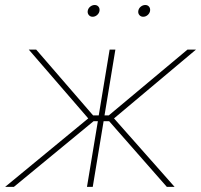

<svg xmlns="http://www.w3.org/2000/svg" viewBox="-39 -729 785 749"><path d="M-19 0 305.2 -267.1 73.2 -535.6H102.1L324.2 -278.8H346.2L388.7 -535.6H411.1L368.7 -278.8H385.3L692.4 -535.6H725.6L405.8 -267.1L642.1 0H611.8L386.7 -256.3H365.2L322.8 0H300.3L342.8 -256.3H326.2L15.1 0ZM519.5 -663.6Q510.3 -663.6 504.6 -670.4Q499 -677.2 500.5 -686.5Q502 -696.3 510 -702.9Q518.1 -709.5 527.8 -709.5Q537.1 -709.5 542.5 -702.9Q547.9 -696.3 546.4 -686.5Q544.9 -677.2 537.1 -670.4Q529.3 -663.6 519.5 -663.6ZM322.3 -663.6Q313 -663.6 307.4 -670.4Q301.8 -677.2 303.2 -686.5Q304.7 -696.3 312.7 -702.9Q320.8 -709.5 330.6 -709.5Q339.8 -709.5 345.2 -702.9Q350.6 -696.3 349.1 -686.5Q347.7 -677.2 339.8 -670.4Q332 -663.6 322.3 -663.6Z"/></svg>

Font: Inter 20pt Thin
Style: Italic
Weight: 250
Italic angle: -9.3988°
Version: Version 4.001;git-66647c0bb